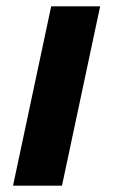

<svg xmlns="http://www.w3.org/2000/svg" viewBox="-20 -584 357 604"><path d="M21 0 141 -564H295L175 0Z"/></svg>

Font: Noto Serif Tamil SemiCondensed
Style: Bold Italic
Weight: 700
Width: 4
Italic angle: -12°
Designer: Indian Type Foundry, Tom Grace, and the Monotype Design Team
Foundry: Monotype Imaging Inc.
Version: Version 2.003; ttfautohint (v1.8.4.7-5d5b)